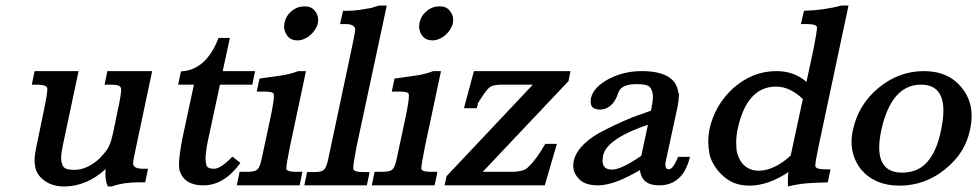

<svg xmlns="http://www.w3.org/2000/svg" viewBox="-20 -670 3532 694"><path d="M106 -76Q105 -82 105 -90Q105 -111 113 -147L138 -268Q151 -330 151 -347Q151 -350 151 -352Q146 -364 115 -364H95L105 -413H264L207 -144Q201 -117 201 -99Q201 -84 207.5 -70Q214 -56 249 -56Q296 -56 343 -100H342Q367 -125 374 -142Q381 -155 389 -191L405 -268Q418 -328 418 -346Q418 -350 417 -352Q414 -364 382 -364H358L368 -413H530L472 -139Q461 -89 461 -78Q461 -75 462 -74Q467 -60 497 -60H515L505 -11H482Q426 -11 384 4H370Q364 -9 362.5 -21Q361 -33 361 -42Q361 -50 362 -59Q293 4 211 4Q168 4 138 -19Q108 -42 106 -77Z M775 -364 731 -159Q723 -119 723 -96Q723 -87 726 -73.5Q729 -60 754 -60Q778 -60 820 -104L849 -81Q790 0 715 0Q646 0 629 -54Q627 -62 627 -75Q627 -107 640 -173L681 -364H624L634 -412Q725 -416 770 -533H811L785 -413H902L892 -364Z M1008 -586Q1013 -612 1033.5 -629.5Q1054 -647 1082 -647Q1105 -647 1117.5 -631.5Q1130 -616 1130 -599Q1130 -593 1129 -586Q1126 -574 1118.5 -562.5Q1111 -551 1101 -542.5Q1091 -534 1079 -529Q1067 -524 1056 -524Q1031 -524 1019 -540Q1007 -556 1007 -573Q1007 -579 1008 -586ZM1028 -140Q1015 -75 1015 -62Q1015 -60 1015 -59Q1019 -49 1048 -49H1073L1063 0H836L846 -49H875Q901 -49 910 -57Q919 -65 925 -92L959 -251Q970 -304 970 -323Q970 -328 969 -331Q966 -339 934 -339H908L918 -386Q962 -392 996 -397Q1030 -402 1058 -413H1086Z M1269 -141Q1257 -80 1257 -64Q1257 -61 1257 -59Q1260 -48 1292 -48H1316L1306 0H1080L1090 -48H1117Q1142 -48 1151 -56.5Q1160 -65 1166 -93L1254 -508Q1259 -531 1261.5 -545.5Q1264 -560 1264 -564Q1261 -583 1230 -583H1209L1220 -631H1239Q1253 -631 1273 -633.5Q1293 -636 1320 -641L1330 -643H1326Q1332 -645 1338 -646.5Q1344 -648 1351 -650H1378Z M1496 -586Q1501 -612 1521.5 -629.5Q1542 -647 1570 -647Q1593 -647 1605.5 -631.5Q1618 -616 1618 -599Q1618 -593 1617 -586Q1614 -574 1606.5 -562.5Q1599 -551 1589 -542.5Q1579 -534 1567 -529Q1555 -524 1544 -524Q1519 -524 1507 -540Q1495 -556 1495 -573Q1495 -579 1496 -586ZM1516 -140Q1503 -75 1503 -62Q1503 -60 1503 -59Q1507 -49 1536 -49H1561L1551 0H1324L1334 -49H1363Q1389 -49 1398 -57Q1407 -65 1413 -92L1447 -251Q1458 -304 1458 -323Q1458 -328 1457 -331Q1454 -339 1422 -339H1396L1406 -386Q1450 -392 1484 -397Q1518 -402 1546 -413H1574Z M1594 -33 1906 -364H1794Q1762 -364 1749 -354Q1735 -342 1707 -296Q1707 -295 1707 -293L1704 -282Q1703 -280 1703 -279H1657L1693 -413H2042L2035 -377L1725 -49H1833Q1847 -49 1850 -50Q1864 -52 1873.5 -55.5Q1883 -59 1890 -67Q1917 -91 1951 -150H1993L1949 0H1587Z M2474 -103Q2449 0 2362 0Q2300 0 2293 -55Q2243 -26 2206.5 -13Q2170 0 2141 0Q2096 0 2074 -22Q2052 -44 2052 -71Q2052 -80 2054 -89Q2066 -143 2145 -189Q2171 -203 2201.5 -217.5Q2232 -232 2266 -246L2333 -270L2335 -280Q2340 -304 2340 -321Q2340 -338 2331.5 -352Q2323 -366 2282 -366Q2228 -366 2216 -338Q2215 -335 2213.5 -331.5Q2212 -328 2212 -326Q2191 -274 2148 -274Q2115 -274 2115 -302Q2115 -308 2116 -315Q2125 -355 2181 -385Q2236 -413 2299 -413Q2423 -413 2432 -334L2433 -335Q2434 -331 2434 -324Q2434 -318 2432.5 -305.5Q2431 -293 2426 -270L2388 -94Q2385 -82 2385 -75Q2385 -58 2397 -58Q2413 -58 2431 -103ZM2288 -207H2289Q2172 -162 2160 -108Q2158 -98 2158 -89Q2158 -57 2192 -57Q2226 -57 2298 -107L2322 -219Z M2920 -490Q2933 -556 2933 -569Q2933 -571 2933 -572Q2930 -583 2898 -583H2875L2886 -631Q2958 -633 3022 -650H3047L2941 -151Q2927 -86 2927 -72Q2927 -70 2927 -69Q2930 -58 2962 -58H2982L2972 -11L2952 -10Q2923 -10 2891.5 -7Q2860 -4 2828 4Q2828 -10 2828 -23Q2828 -36 2830 -48Q2756 1 2689 1Q2651 1 2623 -13.5Q2595 -28 2572 -57Q2549 -88 2544.5 -113.5Q2540 -139 2540 -157Q2540 -178 2544 -201Q2563 -290 2631 -352Q2701 -413 2786 -413Q2818 -413 2845 -403.5Q2872 -394 2895 -374ZM2882 -312Q2835 -357 2785 -357Q2679 -357 2646 -202Q2641 -177 2641 -155Q2641 -149 2642 -132.5Q2643 -116 2652.5 -96Q2662 -76 2680 -64.5Q2698 -53 2723 -53Q2751 -53 2781.5 -68Q2812 -83 2838 -108Z M3063 -200Q3082 -291 3155 -352Q3229 -413 3319 -413Q3409 -413 3457 -352Q3492 -309 3492 -251Q3492 -227 3486 -200Q3477 -158 3455.5 -123.5Q3434 -89 3396 -58Q3323 1 3231 1Q3142 1 3092 -58Q3058 -102 3058 -157Q3058 -178 3063 -200ZM3165 -197Q3158 -163 3158 -137Q3158 -46 3241 -46Q3298 -46 3332 -85Q3366 -124 3381 -197Q3390 -239 3390 -270Q3390 -364 3309 -364Q3201 -364 3165 -197Z"/></svg>

Font: New Athena Unicode
Style: Bold Italic
Weight: 700
Designer: J. Rusten 1997; rev. by R. Hancock 2001, 2002, rev. by D. Mastronarde 2002-2021
Foundry: Society for Classical Studies (formerly American Philological Association)
Version: Version 5.008